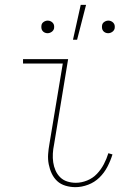

<svg xmlns="http://www.w3.org/2000/svg" viewBox="-20 -764 540 792"><path d="M291 8Q270 8 250 2Q230 -4 216 -17Q202 -30 193.5 -48Q185 -66 181 -86.5Q177 -107 178.5 -128Q180 -149 184 -171L239 -502H75V-520H261L203 -168Q199 -149 198 -130.5Q197 -112 199.5 -94.5Q202 -77 209 -61Q216 -45 228 -33Q240 -21 257 -15.5Q274 -10 293 -10Q316 -10 339.5 -19.5Q363 -29 380 -47Q397 -65 408.5 -87Q420 -109 427 -132L444 -127Q436 -101 423 -76Q410 -51 390 -31.5Q370 -12 343.5 -2Q317 8 291 8ZM426 -627Q420 -627 414.5 -629.5Q409 -632 405.5 -636.5Q402 -641 401 -647Q400 -653 401 -659Q402 -668 410 -673.5Q418 -679 427 -679Q433 -679 438.5 -676.5Q444 -674 448 -669.5Q452 -665 453 -659Q454 -653 453 -647Q451 -638 443 -632.5Q435 -627 426 -627ZM176 -627Q170 -627 164.5 -629.5Q159 -632 155.5 -636.5Q152 -641 151 -647Q150 -653 151 -659Q152 -668 160 -673.5Q168 -679 177 -679Q183 -679 188.5 -676.5Q194 -674 198 -669.5Q202 -665 203 -659Q204 -653 203 -647Q201 -638 193 -632.5Q185 -627 176 -627ZM281 -600 313 -744H335L298 -600Z"/></svg>

Font: Iosevka Thin
Style: Italic
Weight: 100
Italic angle: -9°
Monospace: yes
Designer: Belleve Invis
Foundry: Belleve Invis
Version: Version 32.5.0; ttfautohint (v1.8.4)